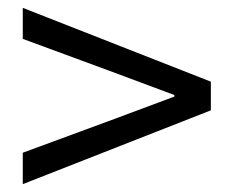

<svg xmlns="http://www.w3.org/2000/svg" viewBox="-20 -615 595 489"><path d="M38 -146 517 -334V-407L38 -595V-516L274 -429L424 -373V-369L274 -313L38 -226Z"/></svg>

Font: Noto Sans CJK SC Regular
Style: Regular
Weight: 400
Designer: Ryoko NISHIZUKA (kana & ideographs); Paul D. Hunt (Latin, Greek & Cyrillic); Wenlong ZHANG (bopomofo); Sandoll Communica
Foundry: Adobe Systems Incorporated
Version: Version 1.004;PS 1.004;hotconv 1.0.82;makeotf.lib2.5.63406